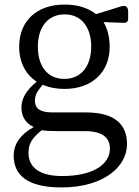

<svg xmlns="http://www.w3.org/2000/svg" viewBox="-20 -555 610 842"><path d="M249 267C435 267 537 176 537 77C537 -13 479 -62 356 -62H209C153 -62 133 -82 133 -113C133 -137 142 -154 167 -183C197 -171 227 -165 263 -165C383 -165 461 -238 461 -350C461 -392 451 -430 434 -458L522 -455C536 -454 542 -461 542 -474V-505C542 -515 539 -522 534 -526C528 -530 521 -530 511 -527L401 -493C364 -522 318 -535 263 -535C141 -535 64 -463 64 -350C64 -282 93 -227 141 -197C95 -159 74 -123 74 -83C74 -43 94 -13 128 2C72 33 40 74 40 128C40 211 98 267 249 267ZM105 115C105 75 120 51 163 16C182 19 203 20 230 20H352C437 20 462 55 462 97C462 163 393 217 252 217C156 217 105 181 105 115ZM146 -350C146 -435 189 -492 264 -492C336 -492 380 -436 380 -351C380 -266 337 -209 262 -209C188 -209 146 -265 146 -350Z"/></svg>

Font: 寒蝉锦书宋 Text
Style: Regular
Weight: 400
Designer: 寒蝉锦书宋{Warren} 思源宋体{Ryoko NISHIZUKA 西塚涼子 (kana & ideographs); Frank Grießhammer (Latin, Greek & Cyrillic); Wenlong ZHANG 
Foundry: Adobe & ChillType
Version: Version 2.000;Glyphs 3.1.1 (3135)